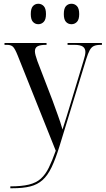

<svg xmlns="http://www.w3.org/2000/svg" viewBox="-20 -765 563 1023"><path d="M35 228Q95 228 134 218.5Q173 209 197.5 187Q222 165 240 128.5Q258 92 277 38L74 -470Q60 -505 49.5 -515.5Q39 -526 18 -526H4V-536H228V-526H224Q195 -526 180.5 -518.5Q166 -511 166 -492Q166 -483 169.5 -470Q173 -457 179 -440L259 -232Q275 -187 288 -152Q301 -117 313 -75Q324 -109 335 -144.5Q346 -180 355 -210L424 -438Q435 -472 435 -488Q435 -507 421.5 -516.5Q408 -526 376 -526H340V-536H523V-526H516Q494 -526 480.5 -520Q467 -514 458 -497.5Q449 -481 439 -449L297 14Q276 82 255 126Q234 170 206.5 194.5Q179 219 140.5 228.5Q102 238 46 238H35ZM361 -636Q343 -636 331.5 -648.5Q320 -661 320 -690Q320 -720 331.5 -732.5Q343 -745 361 -745Q378 -745 390 -732.5Q402 -720 402 -690Q402 -661 390 -648.5Q378 -636 361 -636ZM184 -636Q167 -636 155.5 -648.5Q144 -661 144 -690Q144 -720 155.5 -732.5Q167 -745 184 -745Q201 -745 213 -732.5Q225 -720 225 -690Q225 -661 213 -648.5Q201 -636 184 -636Z"/></svg>

Font: Noto Serif Display SemiCondensed
Style: Regular
Weight: 400
Width: 4
Designer: Monotype Design Team
Foundry: Monotype Imaging Inc.
Version: Version 2.009